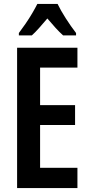

<svg xmlns="http://www.w3.org/2000/svg" viewBox="-20 -957 458 977"><path d="M374 0H67V-714H374V-613H184V-422H362V-321H184V-103H374ZM273 -937Q289 -904 314.5 -864Q340 -824 367 -789V-777H301Q282 -794 262.5 -815.5Q243 -837 221 -863Q199 -837 178.5 -814Q158 -791 142 -777H76V-789Q92 -810 110.5 -837Q129 -864 144.5 -890.5Q160 -917 170 -937Z"/></svg>

Font: Noto Sans ExtraCondensed SemiBold
Style: Regular
Weight: 600
Width: 2
Designer: Monotype Design Team
Foundry: Monotype Imaging Inc.
Version: Version 2.013; ttfautohint (v1.8.4.7-5d5b)